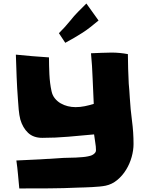

<svg xmlns="http://www.w3.org/2000/svg" viewBox="-20 -1063 845 1093"><path d="M740.2 -243.2Q740.2 -208 729.5 -169.4Q718.8 -130.9 698.2 -97.2Q677.7 -63.5 647.9 -38.6Q618.2 -13.7 581.1 -5.9Q566.4 -2.9 546.4 -1Q526.4 1 504.9 2Q483.4 2.9 462.4 3.9Q441.4 4.9 426.8 4.9Q342.8 8.8 258.8 9.3Q174.8 9.8 89.8 9.8Q85.9 -30.3 82.5 -69.3Q79.1 -108.4 73.2 -149.4Q140.6 -152.3 207.5 -155.8Q274.4 -159.2 341.8 -164.1Q356.4 -165 374.5 -165Q392.6 -165 411.6 -166Q430.7 -167 448.7 -168.5Q466.8 -169.9 480.5 -172.9Q486.3 -173.8 494.6 -176.3Q502.9 -178.7 509.8 -183.1Q516.6 -187.5 521.5 -193.4Q526.4 -199.2 526.4 -208Q526.4 -228.5 522 -253.4Q517.6 -278.3 515.6 -297.9Q442.4 -291 368.7 -284.7Q294.9 -278.3 220.7 -278.3Q169.9 -278.3 139.6 -307.1Q109.4 -335.9 95.7 -382.8Q92.8 -393.6 90.3 -408.7Q87.9 -423.8 86.4 -439.9Q85 -456.1 84 -471.7Q83 -487.3 82 -498Q77.1 -562.5 74.7 -625Q72.3 -687.5 70.3 -752Q117.2 -747.1 164.6 -743.2Q211.9 -739.3 258.8 -736.3Q258.8 -690.4 261.2 -639.2Q263.7 -587.9 273.4 -543.9Q278.3 -520.5 292 -503.4Q305.7 -486.3 324.7 -475.1Q343.8 -463.9 365.7 -458.5Q387.7 -453.1 410.2 -453.1Q436.5 -453.1 462.9 -458.5Q489.3 -463.9 513.7 -471.7Q509.8 -544.9 507.3 -616.2Q504.9 -687.5 498 -759.8Q527.3 -760.7 556.6 -762.2Q585.9 -763.7 615.2 -763.7Q661.1 -763.7 708 -754.9Q708 -712.9 709.5 -670.9Q710.9 -628.9 712.9 -586.9Q714.8 -567.4 716.3 -547.4Q717.8 -527.3 718.8 -507.8Q722.7 -441.4 731.4 -375.5Q740.2 -309.6 740.2 -243.2ZM541 -946.3Q516.6 -925.8 494.6 -908.7Q472.7 -891.6 450.2 -877Q427.7 -862.3 403.8 -848.6Q379.9 -835 351.6 -819.3L315.4 -874Q333 -891.6 349.1 -909.2Q365.2 -926.8 380.9 -946.3Q401.4 -972.7 424.8 -996.1Q448.2 -1019.5 471.7 -1043Z"/></svg>

Font: Slackey
Style: Regular
Weight: 400
Designer: Squid
Foundry: Font Diner, Inc DBA Sideshow
Version: Version 1.001